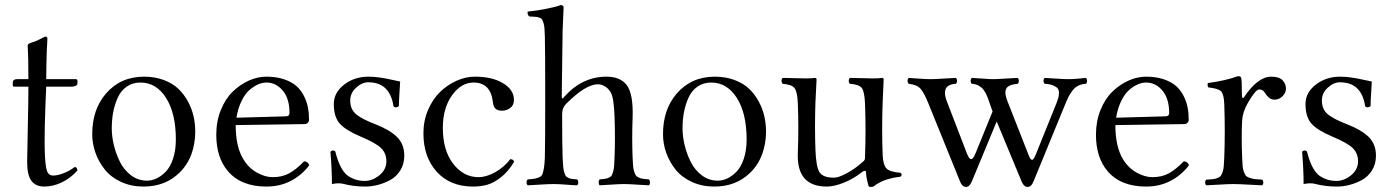

<svg xmlns="http://www.w3.org/2000/svg" viewBox="-20 -718 5427 749"><path d="M46.9 -409.2H90.8Q90.8 -456.1 90.1 -485.8Q89.4 -515.6 88.6 -526.9Q87.9 -538.1 87.9 -540Q87.9 -544.4 92 -547.1Q96.2 -549.8 106.4 -553Q116.7 -556.2 121.1 -558.1Q127 -560.5 135.3 -564.9L149.4 -572.3Q155.3 -575.2 158.2 -575.2Q165 -575.2 165 -565.9Q162.1 -529.3 161.1 -465.8L160.2 -409.2H274.9Q282.2 -409.2 282.2 -402.8V-392.1Q282.2 -386.2 274.9 -383.1Q267.6 -379.9 258.8 -379.9H160.2Q151.9 -193.4 154.8 -121.1Q156.7 -72.3 162.8 -52.7Q168.9 -33.2 187 -33.2Q205.6 -33.2 229.2 -42.7Q252.9 -52.2 272 -66.9Q276.9 -65.4 278.8 -63Q280.8 -60.5 282.2 -53.2Q254.9 -22.5 220.7 -6.3Q186.5 9.8 152.8 9.8Q119.1 9.8 102.5 -12.7Q85.9 -35.2 85.9 -85Q85.9 -110.4 88.4 -219.2Q90.8 -328.1 90.8 -379.9H35.2Q29.8 -379.9 29.8 -386.2V-395Q29.8 -409.2 46.9 -409.2Z M339.8 -194.8Q339.8 -290.5 392.6 -352.1Q449.7 -418.9 542 -418.9Q584 -418.9 618.7 -406Q653.3 -393.1 675.5 -371.8Q697.8 -350.6 713.1 -322.3Q728.5 -293.9 735.1 -264.4Q741.7 -234.9 741.7 -204.1Q741.7 -158.2 726.6 -116.2Q710.9 -74.2 679.7 -43.9Q624.5 9.8 540 9.8Q491.7 9.8 452.4 -8.3Q413.1 -26.4 389.2 -56.2Q365.2 -85.9 352.5 -121.6Q339.8 -157.2 339.8 -194.8ZM527.8 -396Q497.1 -396 474.4 -380.1Q451.7 -364.3 439.5 -337.2Q427.2 -310.1 421.6 -280.3Q416 -250.5 416 -216.8Q416 -187 423.8 -153.6Q431.6 -120.1 447.3 -87.9Q462.9 -55.7 490.7 -34.4Q518.6 -13.2 553.7 -13.2Q571.8 -13.2 590.3 -21.7Q608.9 -30.3 626.5 -48.1Q644 -65.9 655 -98.6Q666 -131.3 666 -173.8Q666 -275.9 627.9 -335.9Q589.8 -396 527.8 -396Z M902.3 -258.8 1095.7 -264.2Q1109.4 -264.6 1109.4 -276.9Q1109.4 -333.5 1083 -364.7Q1056.6 -396 1019.5 -396Q1004.4 -396 988.3 -389.4Q972.2 -382.8 954.6 -368.2Q937 -353.5 922.9 -325.2Q908.7 -296.9 902.3 -258.8ZM1166.5 -88.9Q1182.1 -87.4 1186.5 -73.2Q1156.7 -34.2 1114.3 -12.2Q1071.8 9.8 1019.5 9.8Q919.9 9.8 868.7 -50.8Q823.7 -103.5 823.7 -192.9Q823.7 -245.1 841.6 -289.1Q859.4 -333 887.9 -360.6Q916.5 -388.2 950.7 -403.6Q984.9 -418.9 1019.5 -418.9Q1058.1 -418.9 1087.6 -408.9Q1117.2 -398.9 1135.5 -383.1Q1153.8 -367.2 1165.3 -344.5Q1176.8 -321.8 1181.2 -299.3Q1185.5 -276.9 1185.5 -251Q1185.5 -243.7 1180.7 -238.8Q1175.8 -233.9 1167.5 -233.9L899.4 -230Q899.4 -145 929.7 -96.2Q950.7 -62 982.9 -44.4Q1014.6 -26.9 1043.5 -26.9Q1081.5 -26.9 1108.9 -42.2Q1136.2 -57.6 1166.5 -88.9Z M1269 -126Q1278.8 -135.7 1288.1 -127Q1303.7 -63.5 1330.1 -38.1Q1339.4 -28.8 1358.9 -20.5Q1378.4 -12.2 1403.3 -12.2Q1432.6 -12.2 1460 -34.2Q1487.3 -56.2 1487.3 -88.9Q1487.3 -120.1 1466.3 -140.6Q1446.3 -160.2 1387.2 -185.1Q1329.1 -209.5 1305.7 -235.6Q1282.2 -261.7 1282.2 -312Q1282.2 -356.9 1322.5 -387.9Q1362.8 -418.9 1417 -418.9Q1439 -418.9 1462.2 -415.5Q1485.4 -412.1 1509.3 -406.7Q1533.2 -401.4 1541 -399.9Q1540.5 -388.7 1538.3 -356Q1536.1 -323.2 1536.1 -304.2Q1531.7 -299.8 1525.6 -299.3Q1519.5 -298.8 1515.1 -303.2Q1501 -397 1417 -397Q1391.6 -397 1368.9 -375.7Q1346.2 -354.5 1346.2 -326.2Q1346.2 -291 1370.1 -271.5Q1393.1 -252.9 1445.3 -232.9Q1499.5 -211.9 1528.3 -184.1Q1557.1 -156.2 1557.1 -110.8Q1557.1 -77.6 1541.3 -52.7Q1525.4 -27.8 1500.7 -14.9Q1476.1 -2 1451.9 3.9Q1427.7 9.8 1405.3 9.8Q1358.9 9.8 1318.4 -1Q1311.5 -2.9 1299.3 -2.9Q1289.6 -2.9 1274.9 0Q1274.9 -55.7 1269 -126Z M1985.8 -86.9Q1962.9 -49.3 1935.3 -27.3Q1907.7 -5.4 1882.3 2.2Q1856.9 9.8 1825.7 9.8Q1736.3 9.8 1684.1 -47.6Q1631.8 -105 1631.8 -198.2Q1631.8 -247.1 1649.9 -289.3Q1668 -331.5 1696.8 -359.4Q1725.6 -387.2 1761.2 -403.1Q1796.9 -418.9 1832.5 -418.9Q1900.4 -418.9 1942.6 -393.3Q1984.9 -367.7 1984.9 -328.1Q1984.9 -307.6 1970.5 -296.9Q1956.1 -286.1 1938.5 -286.1Q1922.4 -286.1 1913.6 -293.5Q1904.8 -300.8 1902.8 -319.8Q1894 -396 1827.6 -396Q1778.8 -396 1743.2 -345.9Q1707.5 -295.9 1707.5 -219.2Q1707.5 -131.8 1747.8 -79.3Q1788.1 -26.9 1846.7 -26.9Q1877.4 -26.9 1912.1 -46.4Q1946.8 -65.9 1970.7 -97.2Q1978 -96.2 1980.5 -94.7Q1982.9 -93.3 1985.8 -86.9Z M2172.9 -272.9Q2172.9 -153.8 2174.8 -104Q2175.8 -82.5 2176.8 -70.3Q2177.7 -58.1 2180.7 -47.6Q2183.6 -37.1 2186.3 -32.7Q2189 -28.3 2196.3 -24.7Q2203.6 -21 2210.4 -20Q2217.3 -19 2231.4 -18.1Q2235.8 -13.7 2235.8 -6.6Q2235.8 0.5 2231.4 4.9Q2212.9 4.4 2186.5 2.2Q2160.2 0 2140.6 0Q2118.2 0 2086.7 2.2Q2055.2 4.4 2038.6 4.9Q2034.2 0.5 2034.2 -6.6Q2034.2 -13.7 2038.6 -18.1Q2058.1 -19.5 2066.9 -21.2Q2075.7 -22.9 2084.7 -27.1Q2093.8 -31.2 2096.9 -41Q2100.1 -50.8 2102.3 -64.9Q2104.5 -79.1 2105.5 -104Q2106.9 -148.9 2106.9 -339.8Q2106.9 -525.4 2105.5 -576.2Q2105 -597.2 2104 -607.4Q2103 -619.6 2100.1 -628.7Q2097.2 -637.7 2094.5 -642.1Q2091.8 -646.5 2085 -648.9Q2078.1 -651.4 2072.3 -652.1Q2066.4 -652.8 2054.2 -653.3Q2047.9 -653.8 2044.4 -653.8Q2036.1 -662.1 2038.6 -672.9Q2067.9 -675.3 2108.4 -683.1Q2148.9 -690.9 2166.5 -698.2Q2178.7 -698.2 2178.7 -689L2177.2 -656.2Q2176.3 -634.8 2174.8 -599.1L2171.4 -340.8Q2171.4 -327.1 2181.6 -340.8Q2251.5 -418.9 2345.7 -418.9Q2399.9 -418.9 2424.8 -386.2Q2451.2 -351.6 2447.8 -257.8Q2444.8 -179.2 2447.8 -104Q2448.7 -83.5 2449.7 -70.8Q2450.7 -58.1 2454.1 -48.1Q2457.5 -38.1 2460.7 -33.4Q2463.9 -28.8 2472.4 -25.1Q2481 -21.5 2488.5 -20.5Q2496.1 -19.5 2511.7 -18.1Q2515.6 -13.7 2515.6 -6.6Q2515.6 0.5 2511.7 4.9Q2493.2 4.4 2463.9 2.2Q2434.6 0 2413.6 0Q2393.1 0 2365 2.2Q2336.9 4.4 2318.8 4.9Q2315.4 0.5 2315.4 -6.6Q2315.4 -13.7 2318.8 -18.1Q2333.5 -19.5 2340.6 -20.5Q2347.7 -21.5 2355.5 -25.1Q2363.3 -28.8 2366 -33.4Q2368.7 -38.1 2371.8 -48.3Q2375 -58.6 2375.7 -70.8Q2376.5 -83 2377.4 -104Q2380.4 -180.7 2377.4 -261.2Q2375 -333.5 2363.8 -355Q2355.5 -371.1 2341.3 -380.1Q2327.1 -389.2 2312.5 -389.2Q2264.6 -389.2 2188.5 -313Q2172.9 -297.4 2172.9 -272.9Z M2566.4 -194.8Q2566.4 -290.5 2619.1 -352.1Q2676.3 -418.9 2768.6 -418.9Q2810.5 -418.9 2845.2 -406Q2879.9 -393.1 2902.1 -371.8Q2924.3 -350.6 2939.7 -322.3Q2955.1 -293.9 2961.7 -264.4Q2968.3 -234.9 2968.3 -204.1Q2968.3 -158.2 2953.1 -116.2Q2937.5 -74.2 2906.2 -43.9Q2851.1 9.8 2766.6 9.8Q2718.3 9.8 2679 -8.3Q2639.6 -26.4 2615.7 -56.2Q2591.8 -85.9 2579.1 -121.6Q2566.4 -157.2 2566.4 -194.8ZM2754.4 -396Q2723.6 -396 2700.9 -380.1Q2678.2 -364.3 2666 -337.2Q2653.8 -310.1 2648.2 -280.3Q2642.6 -250.5 2642.6 -216.8Q2642.6 -187 2650.4 -153.6Q2658.2 -120.1 2673.8 -87.9Q2689.5 -55.7 2717.3 -34.4Q2745.1 -13.2 2780.3 -13.2Q2798.3 -13.2 2816.9 -21.7Q2835.4 -30.3 2853 -48.1Q2870.6 -65.9 2881.6 -98.6Q2892.6 -131.3 2892.6 -173.8Q2892.6 -275.9 2854.5 -335.9Q2816.4 -396 2754.4 -396Z M3205.1 9.8Q3087.4 9.8 3092.3 -120.1Q3096.2 -220.7 3092.3 -315.9Q3090.3 -361.3 3079.3 -374.8Q3068.4 -388.2 3033.2 -391.1Q3028.8 -395.5 3028.8 -402.6Q3028.8 -409.7 3033.2 -414.1Q3103.5 -412.1 3124.5 -412.1Q3147.5 -412.1 3157.2 -414.1Q3165.5 -414.1 3165.5 -408.2Q3162.6 -354.5 3161.1 -319.8Q3157.7 -224.6 3161.1 -132.8Q3163.6 -66.4 3177.2 -45.9Q3190.4 -24.9 3233.4 -24.9Q3251 -24.9 3281.7 -41.3Q3312.5 -57.6 3339.4 -81.1L3346.2 -86.9Q3349.6 -89.8 3350.3 -90.6Q3351.1 -91.3 3352.5 -94Q3354 -96.7 3354.2 -99.4Q3354.5 -102.1 3354.5 -107.9Q3358.4 -210.9 3354.5 -314Q3352.5 -360.8 3341.8 -374.8Q3331.1 -388.7 3295.4 -391.1Q3291 -395.5 3291 -402.6Q3291 -409.7 3295.4 -414.1Q3365.7 -412.1 3386.2 -412.1Q3410.6 -412.1 3420.4 -414.1Q3427.2 -414.1 3427.2 -408.2Q3424.3 -353 3423.3 -319.8Q3419.4 -213.9 3423.3 -113.8Q3424.8 -76.2 3437.3 -61.8Q3449.7 -47.4 3493.2 -43.9Q3497.6 -39.6 3497.6 -36.4Q3497.6 -33.2 3493.2 -28.8Q3424.8 -21 3387.2 9.8Q3376.5 12.7 3369.1 9.8Q3358.4 -24.9 3358.4 -46.9Q3357.9 -51.8 3353.3 -51.5Q3348.6 -51.3 3344.2 -47.9Q3310.1 -20.5 3272 -5.4Q3233.9 9.8 3205.1 9.8Z M3709 -391.1Q3675.8 -389.2 3668.7 -369.6Q3661.6 -350.1 3676.3 -315.9L3752 -119.1Q3758.3 -103.5 3763.7 -99.1Q3769 -94.7 3774.4 -100.1Q3779.8 -105.5 3786.1 -121.1L3852.1 -283.2L3844.2 -305.2Q3843.3 -308.6 3839.4 -319.3L3834.5 -333.5Q3833 -336.9 3829.3 -345.7Q3825.7 -354.5 3823.2 -357.9Q3820.8 -361.3 3816.7 -367.7Q3812.5 -374 3808.1 -377L3798.3 -383.8Q3792.5 -387.2 3785.6 -388.9Q3778.8 -390.6 3771 -391.1Q3766.6 -395.5 3766.6 -402.6Q3766.6 -409.7 3771 -414.1Q3787.6 -413.6 3813.5 -411.4Q3839.4 -409.2 3854 -409.2Q3867.7 -409.2 3900.6 -411.4Q3933.6 -413.6 3950.2 -414.1Q3954.6 -409.7 3954.6 -402.6Q3954.6 -395.5 3950.2 -391.1Q3913.1 -388.2 3905 -371.3Q3897 -354.5 3911.1 -320.8L3993.2 -111.8Q3998.5 -98.1 4003.2 -95.5Q4007.8 -92.8 4011.7 -97.9Q4015.6 -103 4021 -116.2L4101.1 -314.9Q4106 -328.1 4108.4 -335.9Q4110.8 -343.8 4111.1 -355Q4111.3 -366.2 4106.2 -372.8Q4101.1 -379.4 4088.4 -384.8Q4075.7 -390.1 4055.2 -391.1Q4050.8 -395.5 4050.8 -402.6Q4050.8 -409.7 4055.2 -414.1Q4069.8 -413.6 4099.4 -411.4Q4128.9 -409.2 4148.9 -409.2Q4168.5 -409.2 4188.2 -411.4Q4208 -413.6 4216.3 -414.1Q4220.7 -409.7 4220.7 -402.6Q4220.7 -395.5 4216.3 -391.1Q4198.7 -390.1 4185.8 -383.5Q4172.9 -377 4163.1 -363.8Q4153.3 -350.6 4148.2 -340.3Q4143.1 -330.1 4135.3 -311L4011.2 -8.8Q4002.9 11.2 3989.3 11.2Q3974.6 11.2 3966.3 -7.8L3868.2 -244.1L3771 -9.8Q3761.7 11.2 3749 11.2Q3734.4 11.2 3726.1 -7.8L3601.1 -315.9Q3584.5 -356.9 3570.6 -372.3Q3556.6 -387.7 3524.9 -391.1Q3520.5 -395.5 3520.5 -402.6Q3520.5 -409.7 3524.9 -414.1Q3532.7 -413.6 3562.5 -411.4Q3592.3 -409.2 3609.4 -409.2Q3626 -409.2 3659.9 -411.4Q3693.8 -413.6 3709 -414.1Q3713.4 -409.7 3713.4 -402.6Q3713.4 -395.5 3709 -391.1Z M4334 -258.8 4527.3 -264.2Q4541 -264.6 4541 -276.9Q4541 -333.5 4514.6 -364.7Q4488.3 -396 4451.2 -396Q4436 -396 4419.9 -389.4Q4403.8 -382.8 4386.2 -368.2Q4368.7 -353.5 4354.5 -325.2Q4340.3 -296.9 4334 -258.8ZM4598.1 -88.9Q4613.8 -87.4 4618.2 -73.2Q4588.4 -34.2 4545.9 -12.2Q4503.4 9.8 4451.2 9.8Q4351.6 9.8 4300.3 -50.8Q4255.4 -103.5 4255.4 -192.9Q4255.4 -245.1 4273.2 -289.1Q4291 -333 4319.6 -360.6Q4348.1 -388.2 4382.3 -403.6Q4416.5 -418.9 4451.2 -418.9Q4489.7 -418.9 4519.3 -408.9Q4548.8 -398.9 4567.1 -383.1Q4585.4 -367.2 4596.9 -344.5Q4608.4 -321.8 4612.8 -299.3Q4617.2 -276.9 4617.2 -251Q4617.2 -243.7 4612.3 -238.8Q4607.4 -233.9 4599.1 -233.9L4331.1 -230Q4331.1 -145 4361.3 -96.2Q4382.3 -62 4414.6 -44.4Q4446.3 -26.9 4475.1 -26.9Q4513.2 -26.9 4540.5 -42.2Q4567.9 -57.6 4598.1 -88.9Z M4755.9 -312Q4754.4 -350.6 4743.4 -361.8Q4732.4 -373 4693.8 -377Q4689 -384.8 4691.9 -394Q4761.2 -403.3 4809.6 -420.9Q4819.8 -420.9 4821.8 -415Q4824.7 -406.2 4824.7 -348.1Q4824.7 -335.9 4829.1 -335.4Q4830.6 -335.4 4833 -338.9Q4886.7 -418.9 4939 -418.9Q4970.2 -418.9 4983.4 -404.8Q4996.6 -390.6 4996.6 -373Q4996.6 -355.5 4982.9 -342.3Q4969.2 -329.1 4951.7 -329.1Q4948.2 -329.1 4944.6 -330.1Q4940.9 -331.1 4938.2 -332Q4935.5 -333 4932.4 -335.7Q4929.2 -338.4 4927.5 -339.6Q4925.8 -340.8 4922.6 -344.7Q4919.4 -348.6 4918.7 -349.6Q4918 -350.6 4914.6 -355.5L4911.6 -359.9Q4904.8 -369.1 4891.6 -369.1Q4878.9 -369.1 4848.6 -317.9Q4827.6 -280.8 4825.7 -249Q4822.3 -186 4825.7 -103Q4826.7 -82 4827.6 -69.6Q4828.6 -57.1 4832.8 -46.9Q4836.9 -36.6 4840.6 -32.2Q4844.2 -27.8 4855 -24.2Q4865.7 -20.5 4874.8 -19.5Q4883.8 -18.6 4903.8 -17.1Q4908.2 -12.7 4908.2 -6.1Q4908.2 0.5 4903.8 4.9Q4886.2 4.4 4849.4 2.2Q4812.5 0 4791 0Q4770.5 0 4736.8 2.2Q4703.1 4.4 4685.5 4.9Q4681.2 0.5 4681.2 -6.1Q4681.2 -12.7 4685.5 -17.1Q4702.6 -18.1 4711.2 -19Q4719.7 -20 4729 -23.4Q4738.3 -26.9 4741.9 -31.7Q4745.6 -36.6 4749.3 -46.6Q4752.9 -56.6 4753.9 -69.3Q4754.9 -82 4755.9 -103Q4759.8 -207 4755.9 -312Z M5059.6 -126Q5069.3 -135.7 5078.6 -127Q5094.2 -63.5 5120.6 -38.1Q5129.9 -28.8 5149.4 -20.5Q5168.9 -12.2 5193.8 -12.2Q5223.1 -12.2 5250.5 -34.2Q5277.8 -56.2 5277.8 -88.9Q5277.8 -120.1 5256.8 -140.6Q5236.8 -160.2 5177.7 -185.1Q5119.6 -209.5 5096.2 -235.6Q5072.8 -261.7 5072.8 -312Q5072.8 -356.9 5113 -387.9Q5153.3 -418.9 5207.5 -418.9Q5229.5 -418.9 5252.7 -415.5Q5275.9 -412.1 5299.8 -406.7Q5323.7 -401.4 5331.5 -399.9Q5331.1 -388.7 5328.9 -356Q5326.7 -323.2 5326.7 -304.2Q5322.3 -299.8 5316.2 -299.3Q5310.1 -298.8 5305.7 -303.2Q5291.5 -397 5207.5 -397Q5182.1 -397 5159.4 -375.7Q5136.7 -354.5 5136.7 -326.2Q5136.7 -291 5160.6 -271.5Q5183.6 -252.9 5235.8 -232.9Q5290 -211.9 5318.8 -184.1Q5347.7 -156.2 5347.7 -110.8Q5347.7 -77.6 5331.8 -52.7Q5315.9 -27.8 5291.3 -14.9Q5266.6 -2 5242.4 3.9Q5218.3 9.8 5195.8 9.8Q5149.4 9.8 5108.9 -1Q5102.1 -2.9 5089.8 -2.9Q5080.1 -2.9 5065.4 0Q5065.4 -55.7 5059.6 -126Z"/></svg>

Font: Linux Libertine Display G
Style: Regular
Weight: 400
Designer: Philipp H. Poll
Foundry: Philipp H. Poll
Version: Version 5.0.9